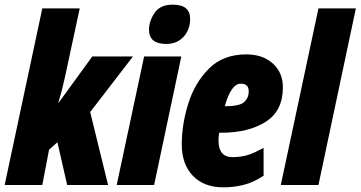

<svg xmlns="http://www.w3.org/2000/svg" viewBox="-33 -796 1551 826"><path d="M-13 0H149L178 -152L214 -184L256 0H432L355 -314L539 -553H364L220 -355H218Q227 -384 234 -411.5Q241 -439 247 -467L310 -760H149Z M682 -607Q729 -607 757 -638Q785 -669 785 -715Q785 -776 710 -776Q656 -776 632 -740.5Q608 -705 608 -668Q608 -607 682 -607ZM469 0H630L747 -553H587Z M928 10Q972 10 1014.5 -0.5Q1057 -11 1101 -40V-160Q1060 -137 1031 -128.5Q1002 -120 967 -120Q907 -120 907 -192Q907 -208 910 -225H920Q1036 -225 1110 -272Q1184 -319 1184 -420Q1184 -484 1140.5 -523Q1097 -562 1027 -562Q927 -562 866 -501Q805 -440 777 -350.5Q749 -261 749 -175Q749 -89 797 -39.5Q845 10 928 10ZM934 -339Q961 -436 1003 -436Q1037 -436 1037 -403Q1037 -375 1017.5 -357Q998 -339 936 -339Z M1175 0 1337 -760H1498L1337 0Z"/></svg>

Font: Noto Sans Display Condensed Black
Style: Italic
Weight: 900
Width: 3
Italic angle: -192°
Designer: Monotype Design Team
Foundry: Monotype Imaging Inc.
Version: Version 1.900